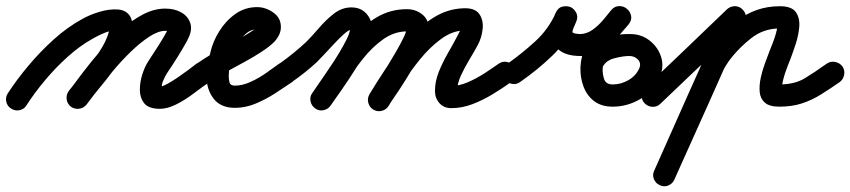

<svg xmlns="http://www.w3.org/2000/svg" viewBox="-58 -323 2870 648"><path d="M31 33Q23 46 7.5 49Q-8 52 -21 43Q-34 35 -37 19.5Q-40 4 -31 -9Q-1 -55 38.5 -102Q78 -149 123.5 -190Q169 -231 218 -258Q244 -273 277.5 -283Q311 -293 340 -291Q369 -289 382 -266.5Q395 -244 381 -194Q370 -154 344.5 -115Q319 -76 289 -40Q259 -4 234 30Q234 30 234 30Q234 30 234 30Q224 42 209 44Q194 46 181 37Q169 27 167 12Q165 -3 174 -16Q196 -44 224 -77.5Q252 -111 276 -146.5Q300 -182 309 -214Q312 -225 310.5 -228Q309 -231 315 -225Q318 -222 323 -220Q323 -220 320 -220Q319 -220 318 -219.5Q317 -219 316 -219Q300 -215 284 -207.5Q268 -200 254 -192Q211 -168 170 -131Q129 -94 93.5 -51.5Q58 -9 31 33Q31 33 31 33Q31 33 31 33ZM234 29Q225 42 209.5 44Q194 46 182 37Q169 28 167 12.5Q165 -3 174 -15Q194 -42 221 -77.5Q248 -113 280.5 -151Q313 -189 349.5 -221.5Q386 -254 424 -274Q462 -294 500 -294Q531 -294 554 -281Q577 -268 584.5 -244Q592 -220 575 -189Q575 -189 575 -189Q575 -188 575 -188Q559 -159 541.5 -131Q524 -103 505 -75Q499 -65 493 -51.5Q487 -38 488 -26Q488 -23 482 -27Q476 -31 479 -30Q488 -30 505 -39Q522 -48 541 -61Q560 -74 577.5 -87Q595 -100 605 -108Q605 -108 605 -108Q605 -108 605 -108Q618 -117 633.5 -114Q649 -111 658 -99Q667 -86 664 -70.5Q661 -55 649 -46Q625 -30 595.5 -7.5Q566 15 534.5 30.5Q503 46 473 44Q441 42 427.5 24Q414 6 414 -20Q414 -46 422.5 -72.5Q431 -99 443 -117Q460 -143 477 -169.5Q494 -196 509 -224Q509 -224 509 -223Q509 -223 509 -223Q513 -231 516.5 -224Q520 -217 512 -218Q506 -219 500 -219Q476 -219 445.5 -199Q415 -179 383 -148Q351 -117 322 -82Q293 -47 270 -17Q247 13 234 29Q234 29 234 29Q234 29 234 29Z M596 -56Q587 -68 590 -83.5Q593 -99 606 -108Q652 -140 702.5 -166Q753 -192 800 -223Q804 -226 807.5 -228.5Q811 -231 814 -234Q816 -236 815.5 -236Q815 -236 815 -234Q815 -233 815 -232Q815 -239 815.5 -232Q816 -225 816 -224Q818 -220 816.5 -222Q815 -224 810 -224Q788 -224 770.5 -208Q753 -192 741.5 -170.5Q730 -149 726 -130Q726 -130 725 -129Q725 -127 725 -127Q720 -112 717 -97Q714 -82 714 -66Q714 -53 717 -43.5Q720 -34 735 -34Q760 -34 787.5 -46.5Q815 -59 840 -76.5Q865 -94 884 -108Q884 -108 884 -108Q884 -108 884 -108Q897 -117 912.5 -114Q928 -111 937 -99Q946 -86 943 -70.5Q940 -55 928 -46Q900 -27 869 -7Q838 13 804 27Q770 41 735 41Q687 41 663 10Q639 -21 639 -66Q639 -88 643 -108Q647 -128 653 -149Q653 -149 653 -147Q652 -146 652 -146Q660 -182 682 -217.5Q704 -253 736.5 -276Q769 -299 810 -299Q838 -299 864 -281Q890 -263 890 -232Q890 -218 884 -205.5Q878 -193 868 -182Q852 -166 824.5 -148Q797 -130 764.5 -112.5Q732 -95 701 -78Q670 -61 648 -46Q636 -37 620.5 -40Q605 -43 596 -56Z M875 -56Q866 -68 869 -83.5Q872 -99 885 -108Q933 -142 975 -181Q995 -201 1018.5 -228.5Q1042 -256 1069 -277Q1096 -298 1128 -298Q1160 -298 1179 -276.5Q1198 -255 1198 -224Q1198 -200 1182 -164.5Q1166 -129 1142.5 -91.5Q1119 -54 1095.5 -20.5Q1072 13 1058 33Q1058 33 1058 33Q1058 33 1058 33Q1049 46 1033.5 49Q1018 52 1006 43Q993 34 990 18.5Q987 3 996 -9Q1004 -21 1019 -42.5Q1034 -64 1052 -90.5Q1070 -117 1086 -143.5Q1102 -170 1112.5 -191.5Q1123 -213 1123 -224Q1123 -225 1122 -226.5Q1121 -228 1126 -224Q1127 -223 1128 -223Q1120 -223 1103.5 -208.5Q1087 -194 1068.5 -174Q1050 -154 1034 -137Q1018 -120 1012 -114Q973 -78 927 -46Q915 -37 899.5 -40Q884 -43 875 -56ZM1058 33Q1049 46 1033.5 49Q1018 52 1006 43Q993 34 990 18.5Q987 3 996 -9Q1025 -50 1057 -98.5Q1089 -147 1127.5 -191.5Q1166 -236 1212.5 -264Q1259 -292 1315 -292Q1345 -292 1367 -274.5Q1389 -257 1389 -225Q1389 -202 1373.5 -167Q1358 -132 1335 -93Q1312 -54 1289.5 -20Q1267 14 1253 34Q1253 34 1253 34Q1253 34 1253 34Q1245 47 1230 50.5Q1215 54 1202 45Q1189 37 1185.5 22Q1182 7 1191 -6Q1198 -17 1212.5 -40Q1227 -63 1244.5 -91.5Q1262 -120 1278 -147.5Q1294 -175 1304 -196Q1314 -217 1314 -225Q1314 -224 1315 -223Q1315 -222 1316 -220Q1320 -214 1318 -215.5Q1316 -217 1315 -217Q1273 -217 1235.5 -190.5Q1198 -164 1166 -123.5Q1134 -83 1107 -40.5Q1080 2 1058 33Q1058 33 1058 33Q1058 33 1058 33ZM1254 34Q1246 47 1231 51Q1216 55 1202 47Q1189 39 1185 24Q1181 9 1189 -5Q1213 -45 1245.5 -94Q1278 -143 1318 -188.5Q1358 -234 1405 -263.5Q1452 -293 1505 -295Q1544 -297 1559 -276.5Q1574 -256 1571 -226Q1568 -196 1554 -170Q1542 -148 1526 -121.5Q1510 -95 1497.5 -68Q1485 -41 1485 -16Q1485 -19 1482 -23Q1475 -32 1466 -32Q1465 -32 1465 -33Q1492 -33 1521 -45.5Q1550 -58 1577 -75.5Q1604 -93 1625 -108Q1625 -108 1625 -108Q1625 -108 1625 -108Q1638 -117 1653 -114Q1668 -111 1677 -98Q1686 -85 1683 -70Q1680 -55 1667 -46Q1639 -26 1605.5 -5.5Q1572 15 1536.5 28.5Q1501 42 1465 42Q1440 42 1425 25Q1410 8 1410 -16Q1410 -49 1423.5 -82Q1437 -115 1455 -146Q1473 -177 1488 -206Q1494 -217 1497 -226Q1498 -228 1497.5 -231.5Q1497 -235 1499 -233Q1501 -230 1505 -225Q1509 -220 1507 -220Q1468 -219 1430 -191Q1392 -163 1358.5 -121.5Q1325 -80 1298 -38Q1271 4 1254 34Q1254 34 1254 34Q1254 34 1254 34Z M1697 -46Q1685 -37 1669.5 -40Q1654 -43 1645 -56Q1636 -68 1639 -83.5Q1642 -99 1655 -108Q1703 -142 1748 -183Q1793 -224 1818 -280Q1825 -297 1839.5 -300.5Q1854 -304 1867 -298Q1880 -292 1887 -278.5Q1894 -265 1886 -248Q1874 -222 1874 -215.5Q1874 -209 1901 -208Q1901 -208 1901 -208Q1901 -208 1901 -208Q1901 -208 1901 -208Q1923 -209 1942 -222.5Q1961 -236 1977 -255Q1993 -274 2006 -289Q2018 -303 2033 -302.5Q2048 -302 2058 -293Q2069 -284 2072 -269.5Q2075 -255 2063 -240Q2045 -219 2025 -196Q2005 -173 1991 -147.5Q1977 -122 1976 -92Q1976 -92 1976 -92Q1976 -93 1976 -93Q1976 -93 1976 -93Q1975 -74 1981 -56Q1987 -38 2010 -38Q2037 -38 2062 -52Q2087 -66 2099 -91Q2107 -109 2095.5 -121.5Q2084 -134 2066 -134Q2066 -134 2066 -134Q2066 -134 2066 -134Q2066 -134 2066 -134Q2066 -134 2066 -134Q2045 -134 2016 -126.5Q1987 -119 1976 -97Q1976 -97 1976 -97Q1976 -97 1976 -97Q1969 -83 1954.5 -77.5Q1940 -72 1926 -79Q1912 -86 1906.5 -100.5Q1901 -115 1908 -129Q1929 -173 1975 -191Q2021 -209 2066 -208Q2066 -208 2066 -208Q2066 -208 2066 -208Q2066 -208 2066 -208Q2066 -208 2066 -208Q2105 -209 2134 -186.5Q2163 -164 2173.5 -130Q2184 -96 2167 -59Q2146 -14 2102.5 11.5Q2059 37 2010 37Q1972 37 1947.5 18.5Q1923 0 1911.5 -30.5Q1900 -61 1901 -95Q1901 -95 1901 -95Q1901 -95 1901 -96Q1901 -96 1901 -96Q1903 -135 1919 -168Q1935 -201 1958 -230.5Q1981 -260 2005 -289Q2017 -303 2032 -302Q2047 -301 2058 -292Q2069 -283 2071.5 -268.5Q2074 -254 2062 -240Q2040 -215 2017 -190.5Q1994 -166 1966 -150Q1938 -134 1901 -134Q1901 -134 1901 -134Q1901 -134 1901 -134Q1901 -134 1901 -134Q1854 -134 1829 -154Q1804 -174 1801.5 -207.5Q1799 -241 1818 -281Q1826 -297 1840.5 -300.5Q1855 -304 1868 -299Q1880 -293 1887 -279.5Q1894 -266 1886 -249Q1857 -184 1806 -135Q1755 -86 1697 -46Q1697 -46 1697 -46Q1697 -46 1697 -46Z M2171 27Q2160 38 2144.5 37.5Q2129 37 2118 26Q2107 15 2107.5 -0.5Q2108 -16 2119 -27Q2151 -58 2183.5 -88.5Q2216 -119 2248 -150Q2285 -186 2322 -221Q2359 -256 2396 -292Q2407 -302 2422.5 -302Q2438 -302 2449 -290Q2460 -279 2459.5 -263.5Q2459 -248 2448 -237Q2411 -202 2374 -166.5Q2337 -131 2300 -96Q2268 -65 2235.5 -34.5Q2203 -4 2171 27Q2171 27 2171 27Q2171 27 2171 27ZM2437 -299Q2451 -292 2457 -277.5Q2463 -263 2456 -249Q2397 -116 2337.5 17Q2278 150 2218 283Q2212 297 2197.5 303Q2183 309 2169 302Q2155 296 2149 281.5Q2143 267 2150 253Q2209 120 2268.5 -13.5Q2328 -147 2388 -280Q2394 -294 2408.5 -299.5Q2423 -305 2437 -299ZM2373 -64Q2367 -49 2353 -42.5Q2339 -36 2325 -42Q2310 -48 2303.5 -62Q2297 -76 2303 -90Q2321 -138 2355 -179Q2389 -220 2428 -251Q2491 -302 2574 -302Q2614 -302 2628 -282Q2642 -262 2639.5 -232.5Q2637 -203 2627 -173Q2617 -143 2609 -122Q2599 -98 2591.5 -75.5Q2584 -53 2580 -28Q2579 -26 2578 -29.5Q2577 -33 2576 -34Q2574 -36 2571.5 -37Q2569 -38 2572 -38Q2624 -38 2658.5 -59Q2693 -80 2732 -108Q2745 -117 2760.5 -114Q2776 -111 2785 -99Q2794 -86 2791 -70.5Q2788 -55 2776 -46Q2743 -23 2712.5 -4Q2682 15 2648.5 26Q2615 37 2572 37Q2539 37 2523.5 23.5Q2508 10 2506 -12.5Q2504 -35 2509.5 -60.5Q2515 -86 2524 -110Q2533 -134 2539 -150Q2545 -165 2551 -180.5Q2557 -196 2561 -211Q2564 -222 2565 -229Q2566 -233 2566 -236Q2566 -236 2566 -237Q2568 -237 2568 -234.5Q2568 -232 2570 -231Q2571 -229 2574 -228Q2577 -227 2574 -227Q2518 -227 2476 -193Q2444 -168 2416 -135Q2388 -102 2373 -64Q2373 -64 2373 -64Q2373 -64 2373 -64Z"/></svg>

Font: FRB American Cursive Guidelines Arrows Extrabold
Style: Bold Italic
Weight: 800
Italic angle: -25°
Version: Version 2.0;Modular Font Editor K font №1